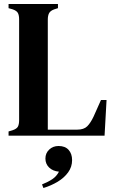

<svg xmlns="http://www.w3.org/2000/svg" viewBox="-20 -681 580 964"><path d="M23 0V-21L43 -27Q64 -34 70 -45.5Q76 -57 76 -78V-584Q76 -604 70 -615.5Q64 -627 44 -634L23 -640V-661H271V-640L252 -634Q233 -627 226.5 -615Q220 -603 220 -582V-30H367Q401 -30 418 -47Q435 -64 450 -96L487 -179H515L505 0ZM198 263 191 245Q223 232 243.5 218Q264 204 276 181Q245 178 226.5 160Q208 142 208 115Q208 88 227 70Q246 52 274 52Q307 52 324.5 71.5Q342 91 342 123Q342 157 322 184.5Q302 212 269.5 231.5Q237 251 198 263Z"/></svg>

Font: DM Serif Text
Style: Regular
Weight: 400
Designer: Colophon Foundry, Frank Grießhammer
Foundry: Colophon Foundry
Version: Version 5.200; ttfautohint (v1.8.3)